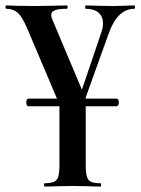

<svg xmlns="http://www.w3.org/2000/svg" viewBox="-37 -406 513 701"><path d="M59 -32Q59 -38 61 -42Q63 -46 67 -46H388Q392 -46 394.5 -42Q397 -38 397 -32Q397 -26 394.5 -22Q392 -18 388 -18H67Q63 -18 61 -22Q59 -26 59 -32ZM126 263Q149 263 160.5 257.5Q172 252 176 238Q180 224 180 194V-67H276V194Q276 224 280 238Q284 252 295 257.5Q306 263 330 263Q332 263 332 269Q332 275 330 275Q304 275 289 274L228 273L168 274Q152 275 126 275Q124 275 124 269Q124 263 126 263ZM454 -374Q392 -374 360 -284L237 58Q236 63 226 63Q218 63 215 58L62 -303Q43 -347 26.5 -360.5Q10 -374 -14 -374Q-17 -374 -17 -380Q-17 -386 -14 -386Q4 -386 16 -385L83 -384L160 -385Q177 -386 207 -386Q210 -386 210 -380Q210 -374 207 -374Q179 -374 164.5 -369Q150 -364 150 -351Q150 -343 154 -335L274 -50L223 37L332 -285Q339 -303 339 -321Q339 -346 322.5 -360Q306 -374 276 -374Q274 -374 274 -380Q274 -386 276 -386Q303 -386 317 -385L377 -384L417 -385Q429 -386 454 -386Q456 -386 456 -380Q456 -374 454 -374Z"/></svg>

Font: Cormorant Infant
Style: Bold
Weight: 700
Designer: Christian Thalmann (Catharsis Fonts)
Foundry: Catharsis Fonts
Version: Version 4.000